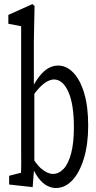

<svg xmlns="http://www.w3.org/2000/svg" viewBox="-20 -920 474 944"><path d="M24.9 -12.7V-55.7L83.5 -70.8Q84.5 -94.7 84.5 -122.1Q84.5 -128.9 84.2 -135.7Q84 -142.6 84 -204.1Q84 -237.3 84 -264.2V-791L21 -803.2V-846.7L139.2 -899.9L149.9 -890.6L146.5 -719.2V-490.7L148.9 -476.1V-109.4V-107.4L140.6 0ZM254.4 4.4Q232.9 4.4 210.9 -7.1Q189 -18.6 168.2 -45.9Q147.5 -73.2 128.4 -124H117.7L124 -174.3Q153.3 -115.2 183.8 -90.1Q214.4 -64.9 240.7 -64.9Q269 -64.9 292.5 -89.6Q315.9 -114.3 329.6 -165.5Q343.3 -216.8 343.3 -293.5Q343.3 -408.7 315.9 -469Q288.6 -529.3 245.1 -529.3Q231.9 -529.3 213.9 -520.5Q195.8 -511.7 173.8 -488.8Q151.9 -465.8 124 -422.4L116.7 -471.7H129.4Q150.9 -515.6 172.9 -543.7Q194.8 -571.8 217.8 -584.7Q240.7 -597.7 265.6 -597.7Q306.6 -597.7 340.3 -563Q374 -528.3 393.8 -462.4Q413.6 -396.5 413.6 -302.7Q413.6 -210.4 392.6 -141.4Q371.6 -72.3 335.9 -33.9Q300.3 4.4 254.4 4.4Z"/></svg>

Font: Scarab Serif
Style: Regular
Weight: 400
Designer: John Roberts
Foundry: Scarab
Version: 1.0